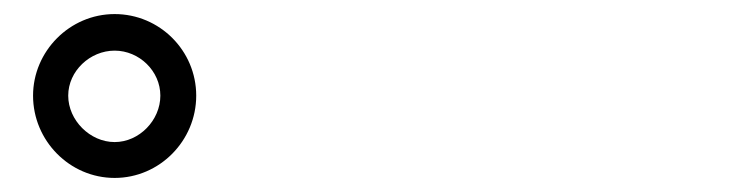

<svg xmlns="http://www.w3.org/2000/svg" viewBox="-20 -822 1040 273"><path d="M27 -686C27 -622 79 -569 143 -569C207 -569 259 -622 259 -686C259 -750 207 -802 143 -802C79 -802 27 -749 27 -686ZM77 -686C77 -721 108 -750 143 -750C178 -750 208 -721 208 -686C208 -651 178 -620 143 -620C108 -620 77 -651 77 -686Z"/></svg>

Font: コーポレート・ロゴ ver3 Medium
Style: Regular
Weight: 500
Designer: [KANA_main] LOGOTYPE.JP [Source Han Sans] Ryoko NISHIZUKA 西塚涼子 (kana, bopomofo & ideographs); Paul D. Hunt (Latin, Greek
Version: Version 12.001;FEAKit 1.0